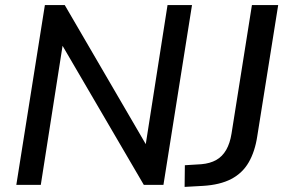

<svg xmlns="http://www.w3.org/2000/svg" viewBox="-20 -725 1120 753"><path d="M44 0 156 -705H234L569 -130H547L637 -705H733L621 0H544L208 -575H230L140 0ZM704 8 705 -77 770 -81Q804 -84 828 -97.5Q852 -111 867 -137Q882 -163 888 -201L968 -705H1071L989 -191Q980 -131 955.5 -88.5Q931 -46 887 -23Q843 0 776 4Z"/></svg>

Font: Nunito Sans 12pt SemiBold
Style: Italic
Weight: 600
Italic angle: -9°
Designer: Vernon Adams
Foundry: Vernon Adams
Version: Version 3.101;gftools[0.9.27]